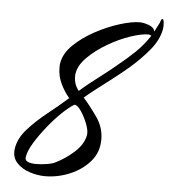

<svg xmlns="http://www.w3.org/2000/svg" viewBox="-44 -567 557 625"><g transform="rotate(5 234.0 -254.5)"><path d="M125 17Q101 17 75 8.5Q49 0 32.5 -18Q16 -36 20 -64Q25 -98 53 -129Q81 -160 117 -188.5Q153 -217 182 -243Q165 -263 153.5 -287.5Q142 -312 142 -338Q142 -342 142 -346Q142 -350 143 -354Q148 -386 177 -414Q206 -442 246 -463.5Q286 -485 325 -497Q364 -509 389 -509Q403 -509 420 -502.5Q437 -496 439 -483L455 -514Q458 -526 462 -526Q466 -526 467 -515Q468 -504 467 -496Q461 -459 433 -425Q405 -391 369 -360Q348 -342 321.5 -321.5Q295 -301 270 -282Q245 -263 229 -249Q252 -223 275 -190Q298 -157 298 -118Q298 -76 272 -46Q246 -16 206.5 0.5Q167 17 125 17ZM211 -269Q226 -283 248 -300Q270 -317 292 -334Q314 -351 329 -364Q358 -387 384.5 -412.5Q411 -438 431 -469Q429 -469 426 -471L422 -472Q398 -472 361.5 -459.5Q325 -447 288.5 -425.5Q252 -404 226 -378Q200 -352 196 -326Q195 -323 195 -320Q195 -317 195 -314Q195 -289 211 -269ZM93 -20Q110 -20 128.5 -23Q147 -26 156 -31Q187 -46 215.5 -71.5Q244 -97 250 -127Q253 -140 244.5 -163Q236 -186 223.5 -204.5Q211 -223 201 -223Q185 -214 162 -192Q139 -170 116.5 -142Q94 -114 77.5 -87Q61 -60 58 -40Q56 -29 66 -24.5Q76 -20 93 -20Z"/></g></svg>

Font: Birthstone Bounce
Style: Regular
Weight: 400
Designer: Robert E. Leuschke
Foundry: Rob Leuschke
Version: Version 1.010; ttfautohint (v1.8.3)